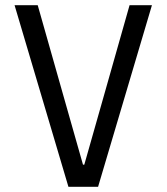

<svg xmlns="http://www.w3.org/2000/svg" viewBox="-20 -718 640 738"><path d="M243 0 36 -698H125L224 -349L299 -85H304L379 -349L478 -698H564L357 0Z"/></svg>

Font: IBM Plex Mono
Style: Regular
Weight: 400
Monospace: yes
Designer: Mike Abbink, Paul van der Laan, Pieter van Rosmalen
Foundry: Bold Monday
Version: Version 2.3